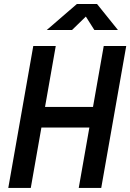

<svg xmlns="http://www.w3.org/2000/svg" viewBox="-20 -918 637 938"><path d="M364.7 0 486.8 -693.4H596.7L474.6 0ZM20.5 0 142.6 -693.4H252.4L130.4 0ZM98.1 -294.9 114.3 -395.5H521L504.9 -294.9ZM208.5 -771.5 355.5 -898.4H454.1L556.2 -771.5H440.9L383.8 -861.8H424.8L332 -771.5Z"/></svg>

Font: Cascadia Mono Medium
Style: Italic
Weight: 500
Italic angle: -10°
Monospace: yes
Designer: Aaron Bell
Foundry: Saja Typeworks
Version: Version 2407.024